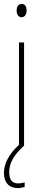

<svg xmlns="http://www.w3.org/2000/svg" viewBox="-20 -744 217 981"><path d="M91 -724C71 -724 65 -706 65 -690C65 -672 73 -656 90 -656C106 -656 116 -670 116 -691C116 -707 110 -724 91 -724ZM27 136C27 88 51 48 103 0V-527H77V-4C30 39 0 88 0 140C0 189 27 217 71 217C85 217 98 214 106 211V188C100 190 84 193 72 193C42 193 27 174 27 136Z"/></svg>

Font: Noto Sans Georgian ExtraCondensed Thin
Style: Regular
Weight: 100
Width: 2
Designer: Monotype Design Team, Akaki Razmadze
Foundry: Google LLC
Version: Version 2.005